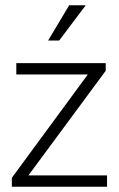

<svg xmlns="http://www.w3.org/2000/svg" viewBox="-20 -710 451 730"><path d="M382 -441 88 -43H387V0H25V-34L314 -427H42V-470H382ZM205 -556H163L243 -690H306Z"/></svg>

Font: Mukta Vaani ExtraLight
Style: Regular
Weight: 275
Designer: Noopur Datye, Girish Dalvi, Yashodeep Gholap, Pallavi Karambelkar
Foundry: Ek Type
Version: Version 2.538;PS 1.000;hotconv 16.6.51;makeotf.lib2.5.65220;